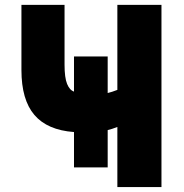

<svg xmlns="http://www.w3.org/2000/svg" viewBox="-20 -752 741 774"><path d="M414.1 -377Q430.7 -380.9 453.1 -389.6V-732.4H630.9V2H453.1V-240.2Q430.7 -231.4 414.1 -227.5V-77.1H278.3V-219.7Q170.9 -227.5 118.7 -288.6Q66.4 -349.6 66.4 -469.7V-732.4H240.2V-491.2Q240.2 -438.5 250.5 -413.6Q260.7 -388.7 278.3 -382.8V-524.4H414.1Z"/></svg>

Font: Gen Shin Gothic Heavy
Style: Bold
Weight: 900
Designer: [Source Han Sans]
Ryoko NISHIZUKA  (kana & ideographs); Paul D. Hunt (Latin, Greek & Cyrillic); Wenlong ZHANG  (bopomofo
Version: Version 1.002.20150607